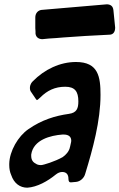

<svg xmlns="http://www.w3.org/2000/svg" viewBox="-20 -865 555 892"><path d="M207 -686C228 -687 251 -689 275 -691C305 -693 338 -695 378 -698L492 -704C508 -706 515 -719 515 -737C512 -764 510 -790 507 -817C505 -837 494 -844 477 -845L173 -819C156 -817 144 -803 144 -784V-741C144 -739 144 -736 144 -734L145 -719C145 -717 145 -715 145 -712V-709C147 -691 161 -683 177 -683ZM132 -487C120 -475 119 -462 119 -457V-456C119 -448 121 -442 125 -437L146 -406C149 -402 151 -400 151 -400C153 -400 159 -404 168 -413C199 -444 235 -462 283 -462C328 -462 344 -440 344 -394C344 -362 337 -341 300 -336C236 -327 174 -308 112 -265C64 -232 24 -163 23 -104V-98C23 -81 26 -65 32 -52C45 -13 73 7 107 7C153 4 201 -23 239 -54C249 -62 259 -66 269 -66C288 -66 298 -55 298 -34C298 -23 302 -18 307 -18H312L334 -20C353 -22 371 -38 376 -58C411 -172 447 -304 447 -424C447 -508 437 -577 333 -577C259 -577 187 -543 132 -487ZM305 -181V-182C302 -163 286 -145 271 -135C236 -115 181 -98 171 -98C161 -98 153 -100 147 -104L150 -103C133 -110 125 -122 125 -141V-147C135 -216 215 -236 271 -240H275C299 -240 311 -230 311 -211C311 -207 310 -203 309 -199Z"/></svg>

Font: Bangerz
Style: Regular
Weight: 400
Designer: vernon adams
Foundry: Vernon Adams
Version: Version 2.10;December 28, 2023;FontCreator 13.0.0.2683 64-bi